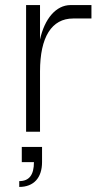

<svg xmlns="http://www.w3.org/2000/svg" viewBox="-20 -520 403 758"><path d="M83 0H138V-238C138 -374 184 -447 269 -447H341V-500H259C201 -500 156 -446 138 -364V-500H83ZM56 195V218C113 218 146 182 146 120V60H66V120H114C114 171 95 195 56 195Z"/></svg>

Font: Uncut Sans Light
Style: Regular
Weight: 300
Designer: Kasper Nordkvist
Foundry: UNCUT.wtf
Version: Version 1.304;Glyphs 3.2 (3246)